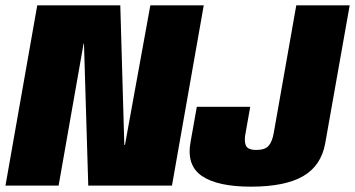

<svg xmlns="http://www.w3.org/2000/svg" viewBox="-48 -695 1329 719"><path d="M-27.5 0H171.5L265 -531.5H266.5L282.5 0H596L715 -675H515L420 -152.5H417.5L402.5 -675H91.5ZM891.5 4Q1019 4 1087 -35.2Q1155 -74.5 1170 -159L1261.5 -675H1061.5L977 -196.5Q971.5 -165 958 -149.2Q944.5 -133.5 912 -133.5Q879.5 -133.5 872.5 -150.5Q865.5 -167.5 872 -199L889 -295H689L666 -165.5Q649 -76.5 707.8 -36.2Q766.5 4 891.5 4Z"/></svg>

Font: Anybody Condensed Black
Style: Italic
Weight: 900
Width: 3
Italic angle: -10°
Version: Version 1.113;gftools[0.9.25]